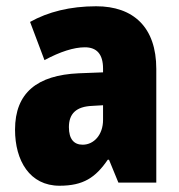

<svg xmlns="http://www.w3.org/2000/svg" viewBox="-20 -583 573 613"><path d="M287 -563C204 -563 133 -545 76 -513L122 -391C172 -418 216 -432 251 -432C289 -432 309 -410 309 -364V-352L231 -349C99 -343 28 -287 28 -169C28 -70 75 10 170 10C246 10 285 -16 324 -73H328L358 0H479V-363C479 -496 406 -563 287 -563ZM275 -245 309 -247V-200C309 -153 280 -121 244 -121C216 -121 200 -139 200 -177C200 -220 223 -243 275 -245Z"/></svg>

Font: Noto Sans Devanagari Condensed Black
Style: Regular
Weight: 900
Width: 3
Designer: Jelle Bosma - Monotype Design Team
Foundry: Monotype Imaging Inc.
Version: Version 2.004